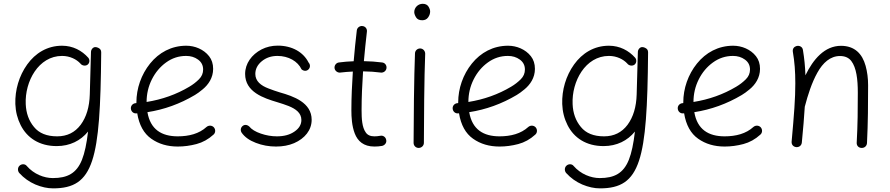

<svg xmlns="http://www.w3.org/2000/svg" viewBox="-20 -759 4730 1020"><path d="M283.7 -34.7C228.5 -34.7 187.5 -51.3 160.6 -84.5C133.3 -117.2 118.7 -157.7 116.7 -206.1C111.3 -326.2 184.6 -461.9 309.6 -461.9C352.1 -461.9 386.7 -443.4 406.7 -421.9C415 -410.2 433.1 -406.7 444.8 -415C456.5 -423.3 458.5 -441.4 448.7 -452.6C415 -490.2 367.7 -516.1 309.6 -516.1C231 -516.1 167.5 -476.6 124.5 -416.5C81.1 -356 59.1 -280.3 61.5 -206.5C63 -165.5 72.8 -127.9 89.8 -94.2C124 -26.4 189 17.1 281.2 17.1C351.6 17.1 408.2 -11.7 447.8 -60.1C440.4 3.9 429.7 54.2 415.5 89.8C386.7 161.6 338.4 187 260.7 187C213.9 187 159.7 166 122.1 122.6C113.8 111.3 94.7 110.4 83.5 121.6C73.2 131.3 72.8 148.9 82.5 160.2C106.9 187 135.3 207 168 221.2C200.7 234.9 231.9 241.7 262.2 241.7C478.5 241.7 512.7 91.3 517.6 -476.1V-478V-481V-481.9C517.6 -492.7 512.2 -500.5 501 -505.4C498.5 -506.8 496.6 -507.3 494.1 -507.8C492.2 -508.3 490.2 -508.8 488.3 -508.8C480.5 -509.3 474.1 -505.9 469.2 -499.5C465.8 -495.6 463.9 -490.7 463.4 -484.9L457 -257.3C455.1 -190.9 439 -137.2 408.7 -96.2C377.9 -55.2 336.4 -34.7 283.7 -34.7Z M1114.3 -43.9C1125.5 -53.7 1126 -71.3 1116.2 -82.5C1106 -93.8 1088.4 -94.2 1077.1 -84.5C1038.1 -48.8 984.4 -34.7 924.3 -34.7C838.4 -34.7 778.8 -71.3 763.2 -163.1C851.6 -176.8 936 -207 1015.6 -254.4C1027.8 -261.7 1041.5 -271.5 1056.6 -284.2C1086.9 -309.1 1112.3 -345.7 1112.3 -393.1C1112.3 -419.9 1105 -442.4 1090.8 -460.4C1062 -497.1 1015.1 -516.1 969.7 -516.1C890.1 -516.1 824.2 -479.5 777.3 -421.4C730.5 -363.3 704.6 -289.1 704.6 -214.8V-211.4C703.1 -210.9 701.7 -210.9 700.2 -210.9C685.1 -209.5 673.8 -196.8 675.3 -181.6C676.8 -166.5 689 -155.3 704.1 -156.7C705.6 -156.7 707.5 -156.7 709 -157.2C719.2 -94.7 744.1 -49.8 783.7 -22C823.2 5.9 870.1 19.5 924.3 19.5C957.5 19.5 990.7 15.1 1023.9 6.3C1056.6 -2.4 1086.9 -19 1114.3 -43.9ZM968.8 -461.9C993.2 -461.9 1014.2 -455.6 1032.2 -442.4C1050.3 -429.2 1059.1 -411.6 1059.1 -389.6C1059.1 -369.6 1051.8 -352.5 1037.1 -337.9C1022 -322.8 1004.9 -309.6 985.8 -298.3C917 -257.3 841.3 -230.5 758.8 -217.3C758.8 -259.8 768.1 -299.8 786.6 -336.9C805.2 -374 830.6 -404.3 862.3 -427.2C894 -450.2 929.2 -461.9 968.8 -461.9Z M1618.7 -390.1C1628.9 -399.9 1629.4 -416 1619.1 -427.2C1591.3 -482.4 1531.2 -516.6 1455.6 -516.6C1424.3 -516.6 1395.5 -509.8 1369.6 -496.6C1316.9 -469.2 1282.2 -421.4 1282.2 -366.2C1282.2 -270 1380.4 -237.8 1454.1 -215.8C1474.1 -210 1493.7 -203.1 1513.2 -195.8C1551.8 -180.2 1581.1 -158.7 1581.1 -121.6C1581.1 -97.2 1568.8 -76.7 1544.4 -60.1C1520 -43 1488.8 -34.7 1451.2 -34.7C1422.4 -34.7 1394 -39.6 1365.7 -49.3C1336.9 -59.1 1316.4 -71.8 1303.7 -87.4C1295.9 -94.7 1282.7 -99.1 1271 -91.3C1258.8 -83 1255.4 -67.4 1263.7 -54.2C1279.8 -31.2 1304.7 -13.2 1339.4 0C1373.5 13.2 1409.2 19.5 1446.3 19.5C1481.9 19.5 1513.7 13.7 1542.5 1.5C1599.6 -23.4 1635.7 -67.9 1635.7 -122.6C1635.7 -214.4 1539.1 -247.6 1466.8 -268.1C1446.3 -274.4 1426.3 -281.2 1406.2 -289.1C1366.2 -304.2 1336.4 -327.6 1336.4 -366.2C1336.4 -392.1 1347.7 -414.6 1370.6 -433.6C1393.6 -452.6 1421.4 -461.9 1454.1 -461.9C1512.2 -461.9 1562 -433.6 1582 -390.6C1593.8 -380.4 1608.9 -380.4 1618.7 -390.1Z M2033.2 -397C2035.2 -412.1 2024.9 -425.8 2009.8 -427.2C1978.5 -431.2 1946.3 -433.6 1913.1 -434.1C1917.5 -486.3 1923.3 -538.1 1929.2 -590.8C1931.2 -606 1920.9 -619.1 1905.8 -620.6C1891.6 -622.6 1877 -612.3 1875.5 -597.2C1869.1 -542.5 1863.3 -488.3 1858.9 -433.6C1831.5 -432.6 1805.7 -430.7 1780.8 -427.2C1766.6 -425.8 1755.4 -412.1 1757.3 -397C1758.8 -382.8 1773.4 -371.6 1787.6 -373.5C1809.1 -376 1831.5 -377.9 1854.5 -378.9C1850.1 -311 1846.7 -243.2 1846.7 -173.3C1846.7 -136.7 1849.1 -90.3 1864.7 -49.8C1880.4 -9.3 1911.6 19.5 1968.8 19.5C1982.4 19.5 1996.1 18.6 2009.8 16.1C2024.9 12.7 2035.2 -1.5 2031.7 -15.6C2029.3 -30.8 2015.1 -41 2000 -37.6C1988.8 -35.6 1978.5 -34.7 1968.8 -34.7C1947.8 -34.7 1932.1 -41.5 1922.9 -55.7C1903.3 -83 1900.9 -128.9 1900.9 -173.3C1900.9 -243.2 1904.3 -311.5 1908.7 -379.9C1942.9 -379.4 1974.1 -377.4 2002.9 -373.5C2018.1 -371.6 2031.7 -382.8 2033.2 -397Z M2180.7 -694.8C2180.7 -687.5 2183.6 -678.2 2189.9 -667.5C2196.3 -656.7 2207 -651.4 2223.1 -651.4C2236.3 -651.4 2247.1 -656.2 2254.4 -666.5C2261.7 -676.8 2265.1 -687 2265.1 -698.2C2265.1 -705.6 2262.2 -714.4 2256.3 -724.1C2250 -733.9 2239.7 -738.8 2225.6 -738.8C2199.7 -738.8 2180.7 -717.8 2180.7 -694.8ZM2212.9 -501.5H2211.4C2197.8 -501.5 2185.1 -490.7 2184.6 -475.6C2179.7 -360.8 2177.2 -101.6 2177.2 0C2177.2 15.1 2189 26.9 2204.1 26.9C2219.2 26.9 2231.9 15.1 2231.9 0C2231.9 -101.1 2233.9 -360.4 2238.8 -472.7V-474.1C2238.8 -487.8 2228 -501 2212.9 -501.5Z M2823.7 -43.9C2835 -53.7 2835.4 -71.3 2825.7 -82.5C2815.4 -93.8 2797.9 -94.2 2786.6 -84.5C2747.6 -48.8 2693.8 -34.7 2633.8 -34.7C2547.9 -34.7 2488.3 -71.3 2472.7 -163.1C2561 -176.8 2645.5 -207 2725.1 -254.4C2737.3 -261.7 2751 -271.5 2766.1 -284.2C2796.4 -309.1 2821.8 -345.7 2821.8 -393.1C2821.8 -419.9 2814.5 -442.4 2800.3 -460.4C2771.5 -497.1 2724.6 -516.1 2679.2 -516.1C2599.6 -516.1 2533.7 -479.5 2486.8 -421.4C2439.9 -363.3 2414.1 -289.1 2414.1 -214.8V-211.4C2412.6 -210.9 2411.1 -210.9 2409.7 -210.9C2394.5 -209.5 2383.3 -196.8 2384.8 -181.6C2386.2 -166.5 2398.4 -155.3 2413.6 -156.7C2415 -156.7 2417 -156.7 2418.5 -157.2C2428.7 -94.7 2453.6 -49.8 2493.2 -22C2532.7 5.9 2579.6 19.5 2633.8 19.5C2667 19.5 2700.2 15.1 2733.4 6.3C2766.1 -2.4 2796.4 -19 2823.7 -43.9ZM2678.2 -461.9C2702.6 -461.9 2723.6 -455.6 2741.7 -442.4C2759.8 -429.2 2768.6 -411.6 2768.6 -389.6C2768.6 -369.6 2761.2 -352.5 2746.6 -337.9C2731.4 -322.8 2714.4 -309.6 2695.3 -298.3C2626.5 -257.3 2550.8 -230.5 2468.3 -217.3C2468.3 -259.8 2477.5 -299.8 2496.1 -336.9C2514.6 -374 2540 -404.3 2571.8 -427.2C2603.5 -450.2 2638.7 -461.9 2678.2 -461.9Z M3189 -34.7C3133.8 -34.7 3092.8 -51.3 3065.9 -84.5C3038.6 -117.2 3023.9 -157.7 3022 -206.1C3016.6 -326.2 3089.8 -461.9 3214.8 -461.9C3257.3 -461.9 3292 -443.4 3312 -421.9C3320.3 -410.2 3338.4 -406.7 3350.1 -415C3361.8 -423.3 3363.8 -441.4 3354 -452.6C3320.3 -490.2 3272.9 -516.1 3214.8 -516.1C3136.2 -516.1 3072.8 -476.6 3029.8 -416.5C2986.3 -356 2964.4 -280.3 2966.8 -206.5C2968.3 -165.5 2978 -127.9 2995.1 -94.2C3029.3 -26.4 3094.2 17.1 3186.5 17.1C3256.8 17.1 3313.5 -11.7 3353 -60.1C3345.7 3.9 3335 54.2 3320.8 89.8C3292 161.6 3243.7 187 3166 187C3119.1 187 3064.9 166 3027.3 122.6C3019 111.3 3000 110.4 2988.8 121.6C2978.5 131.3 2978 148.9 2987.8 160.2C3012.2 187 3040.5 207 3073.2 221.2C3106 234.9 3137.2 241.7 3167.5 241.7C3383.8 241.7 3418 91.3 3422.9 -476.1V-478V-481V-481.9C3422.9 -492.7 3417.5 -500.5 3406.2 -505.4C3403.8 -506.8 3401.9 -507.3 3399.4 -507.8C3397.5 -508.3 3395.5 -508.8 3393.6 -508.8C3385.7 -509.3 3379.4 -505.9 3374.5 -499.5C3371.1 -495.6 3369.1 -490.7 3368.7 -484.9L3362.3 -257.3C3360.4 -190.9 3344.2 -137.2 3314 -96.2C3283.2 -55.2 3241.7 -34.7 3189 -34.7Z M4019.5 -43.9C4030.8 -53.7 4031.2 -71.3 4021.5 -82.5C4011.2 -93.8 3993.7 -94.2 3982.4 -84.5C3943.4 -48.8 3889.6 -34.7 3829.6 -34.7C3743.7 -34.7 3684.1 -71.3 3668.5 -163.1C3756.8 -176.8 3841.3 -207 3920.9 -254.4C3933.1 -261.7 3946.8 -271.5 3961.9 -284.2C3992.2 -309.1 4017.6 -345.7 4017.6 -393.1C4017.6 -419.9 4010.3 -442.4 3996.1 -460.4C3967.3 -497.1 3920.4 -516.1 3875 -516.1C3795.4 -516.1 3729.5 -479.5 3682.6 -421.4C3635.7 -363.3 3609.9 -289.1 3609.9 -214.8V-211.4C3608.4 -210.9 3606.9 -210.9 3605.5 -210.9C3590.3 -209.5 3579.1 -196.8 3580.6 -181.6C3582 -166.5 3594.2 -155.3 3609.4 -156.7C3610.8 -156.7 3612.8 -156.7 3614.3 -157.2C3624.5 -94.7 3649.4 -49.8 3689 -22C3728.5 5.9 3775.4 19.5 3829.6 19.5C3862.8 19.5 3896 15.1 3929.2 6.3C3961.9 -2.4 3992.2 -19 4019.5 -43.9ZM3874 -461.9C3898.4 -461.9 3919.4 -455.6 3937.5 -442.4C3955.6 -429.2 3964.4 -411.6 3964.4 -389.6C3964.4 -369.6 3957 -352.5 3942.4 -337.9C3927.2 -322.8 3910.2 -309.6 3891.1 -298.3C3822.3 -257.3 3746.6 -230.5 3664.1 -217.3C3664.1 -259.8 3673.3 -299.8 3691.9 -336.9C3710.4 -374 3735.8 -404.3 3767.6 -427.2C3799.3 -450.2 3834.5 -461.9 3874 -461.9Z M4185.5 -6.8C4184.1 11.2 4196.3 21 4209.5 22.5C4223.1 23.9 4237.8 16.1 4239.7 -1.5C4247.1 -76.2 4252 -138.2 4255.4 -192.4L4255.9 -193.8C4271.5 -253.9 4292.5 -319.8 4322.3 -373C4351.6 -425.8 4391.1 -461.4 4442.4 -461.4C4468.8 -461.4 4488.8 -452.6 4502.4 -435.1C4529.8 -399.4 4537.1 -337.4 4537.1 -266.6C4537.1 -180.2 4536.6 -98.1 4531.2 0C4530.8 14.2 4540.5 26.9 4558.1 26.9C4575.2 26.9 4585.4 14.2 4585.9 0.5C4591.3 -108.4 4591.8 -206.1 4591.8 -306.2C4591.8 -342.8 4587.4 -377.4 4578.6 -409.2C4561 -473.1 4520.5 -515.6 4447.8 -515.6C4360.8 -515.6 4300.3 -444.3 4258.8 -358.9C4257.3 -406.2 4252.9 -448.7 4245.6 -493.2C4243.2 -511.2 4226.1 -518.1 4211.9 -514.6C4199.7 -511.2 4189.5 -501.5 4191.9 -484.4C4201.2 -430.2 4205.1 -379.9 4205.1 -315.9C4205.1 -277.8 4203.6 -234.4 4200.2 -185.1C4196.8 -135.7 4191.9 -76.7 4185.5 -6.8Z"/></svg>

Font: Mikhak Light
Style: Regular
Weight: 300
Designer: Amin Abedi
Version: Version 3.2